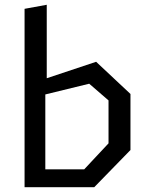

<svg xmlns="http://www.w3.org/2000/svg" viewBox="-20 -785 640 805"><path d="M83 0V-748L176 -765V-457L383 -526L527 -391V-156L375 0ZM170 -75H333L435 -184V-364L354 -434L170 -389Z"/></svg>

Font: Moralerspace Krypton JPDOC
Style: Regular
Weight: 400
Version: v0.0.6; ttfautohint (v1.8.4.7-5d5b-dirty) -l 6 -r 45 -G 200 